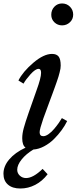

<svg xmlns="http://www.w3.org/2000/svg" viewBox="-79 -850 442 1104"><path d="M166 121.1 194.8 151.9Q164.1 191.9 123.5 212.9Q83 233.9 38.1 233.9Q-7.8 233.9 -33.4 211.4Q-59.1 189 -59.1 148.9Q-59.1 105.5 -25.6 66.2Q7.8 26.9 67.9 -1Q48.8 -15.1 48.8 -55.2Q48.8 -81.5 57.4 -113Q65.9 -144.5 85.9 -202.1L130.9 -330.1Q157.2 -401.9 157.2 -431.2Q157.2 -454.1 143.1 -454.1Q124.5 -454.1 96.4 -422.9Q68.4 -391.6 56.2 -369.1L26.9 -387.2Q52.7 -438 112.5 -489Q172.4 -540 220.2 -540Q246.1 -540 258.1 -524.9Q270 -509.8 270 -473.1Q270 -464.8 268.6 -455.3Q267.1 -445.8 263.7 -432.9Q260.3 -419.9 257.1 -408.9Q253.9 -397.9 247.3 -379.4Q240.7 -360.8 236.1 -347.9Q231.4 -335 222.2 -309.8Q212.9 -284.7 207 -269L169.9 -168Q148.9 -106.9 148.9 -89.8Q148.9 -66.9 169.9 -66.9Q183.6 -66.9 200.7 -79.1Q217.8 -91.3 232.9 -109.4Q248 -127.4 259 -143.1Q270 -158.7 276.9 -170.9L307.1 -153.8Q294.9 -128.4 275.6 -101.8Q256.3 -75.2 231.2 -50.3Q206.1 -25.4 174.8 -8.8Q143.6 7.8 112.8 9.8Q70.8 35.2 45.4 66.9Q20 98.6 20 126Q20 146 34.9 159.9Q49.8 173.8 70.8 173.8Q111.8 173.8 166 121.1ZM277.8 -704.1Q252.4 -704.1 234.1 -721.4Q215.8 -738.8 215.8 -765.1Q215.8 -792.5 233.6 -811.3Q251.5 -830.1 277.8 -830.1Q305.2 -830.1 323.5 -811.3Q341.8 -792.5 341.8 -766.1Q341.8 -739.7 323 -721.9Q304.2 -704.1 277.8 -704.1Z"/></svg>

Font: Libre Baskerville
Style: Italic
Weight: 400
Designer: Pablo Impallari, Rodrigo Fuenzalida
Foundry: Pablo Impallari, Rodrigo Fuenzalida
Version: Version 1.000